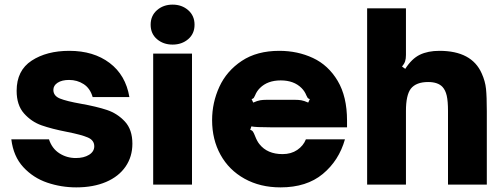

<svg xmlns="http://www.w3.org/2000/svg" viewBox="-20 -799 2178 831"><path d="M29 -196H192Q205 -156 237 -135.5Q269 -115 308 -115Q343 -115 365.5 -129Q388 -143 388 -166Q388 -192 360 -204Q332 -216 271 -228Q204 -241 160 -256.5Q116 -272 84 -308Q52 -344 52 -406Q52 -494 117 -536.5Q182 -579 280 -579Q385 -579 454.5 -526.5Q524 -474 540 -379H381Q370 -417 342 -435Q314 -453 279 -453Q248 -453 229.5 -441Q211 -429 211 -410Q211 -384 239.5 -372.5Q268 -361 330 -350Q398 -338 443 -323Q488 -308 520.5 -273Q553 -238 553 -177Q553 -121 523.5 -78Q494 -35 439 -11.5Q384 12 310 12Q245 12 184.5 -8.5Q124 -29 81 -75.5Q38 -122 29 -196Z M811 0H643V-567H811ZM632 -692Q632 -731 659.5 -755Q687 -779 727 -779Q767 -779 794.5 -755Q822 -731 822 -692Q822 -653 794.5 -629.5Q767 -606 727 -606Q687 -606 659.5 -629.5Q632 -653 632 -692Z M898 -279Q898 -355 929.5 -423.5Q961 -492 1026.5 -535.5Q1092 -579 1189 -579Q1268 -579 1334.5 -548Q1401 -517 1441.5 -449Q1482 -381 1482 -277V-248H1151Q1085 -248 1068 -252L1063 -237Q1071 -235 1075 -229Q1079 -223 1084 -210Q1093 -187 1103 -175Q1137 -132 1203 -132Q1240 -132 1266.5 -150Q1293 -168 1304 -196H1473Q1447 -104 1377 -46Q1307 12 1194 12Q1106 12 1038.5 -25.5Q971 -63 934.5 -129Q898 -195 898 -279ZM1076 -355Q1094 -363 1106 -365Q1118 -367 1133 -367H1257Q1272 -367 1284 -365Q1296 -363 1314 -355L1321 -370Q1314 -372 1311.5 -375.5Q1309 -379 1306 -386Q1299 -404 1285 -418Q1252 -451 1195 -451Q1138 -451 1105 -418Q1091 -404 1084 -386Q1081 -379 1078.5 -375.5Q1076 -372 1069 -370Z M1569 0V-763H1737V-561Q1737 -545 1733.5 -534Q1730 -523 1720 -511L1734 -501Q1762 -545 1797 -562Q1832 -579 1882 -579Q2022 -579 2065 -481Q2080 -448 2083.5 -414.5Q2087 -381 2087 -317V0H1919V-319Q1919 -361 1913.5 -385Q1908 -409 1895 -423Q1875 -444 1833 -444Q1781 -444 1758 -415Q1737 -387 1737 -319V0Z"/></svg>

Font: Open Sauce Sans Black
Style: Regular
Weight: 900
Designer: Alfredo Marco Pradil
Foundry: Creative Sauce Fz LLC
Version: Version 1.477